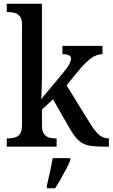

<svg xmlns="http://www.w3.org/2000/svg" viewBox="-20 -780 599 1021"><path d="M16 0V-44H25Q43 -44 60 -49Q77 -54 87 -69Q97 -84 97 -115V-649Q97 -678 86.5 -692Q76 -706 59.5 -711Q43 -716 25 -716H16V-760H203V-375Q203 -361 202.5 -341Q202 -321 201.5 -301Q201 -281 200 -267Q199 -253 199 -253L315 -392Q341 -423 349.5 -440.5Q358 -458 358 -469Q358 -492 312 -492V-536H525V-492Q493 -492 462 -468.5Q431 -445 395 -401L334 -326L457 -127Q481 -87 504 -65.5Q527 -44 556 -44H559V0H546Q502 0 473 -3Q444 -6 423.5 -16Q403 -26 386 -45.5Q369 -65 350 -98L262 -252L203 -197V-111Q203 -82 214 -67.5Q225 -53 241.5 -48.5Q258 -44 276 -44H281V0ZM229 208Q237 175 245.5 136Q254 97 260 61H354V71Q346 92 332 119Q318 146 302.5 173Q287 200 273 221H229Z"/></svg>

Font: Noto Serif Thai SemiCondensed Medium
Style: Regular
Weight: 500
Width: 4
Designer: Monotype Design Team
Foundry: Monotype Imaging Inc.
Version: Version 2.002; ttfautohint (v1.8.4.7-5d5b)